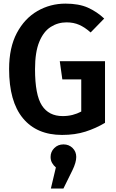

<svg xmlns="http://www.w3.org/2000/svg" viewBox="-20 -745 655 1082"><path d="M329.7 15.4Q187.2 15.4 109.2 -78.7Q31.3 -172.8 31.3 -355.9Q31.3 -476.9 74.9 -559Q118.5 -641 190.8 -682.8Q263.1 -724.6 349.2 -724.6Q424.1 -724.6 474.9 -702.1Q525.6 -679.5 567.2 -640.5L490.8 -562.1Q458.5 -590.8 426.7 -604.9Q394.9 -619 354.9 -619Q306.2 -619 265.6 -593.1Q225.1 -567.2 201.3 -509.2Q177.4 -451.3 177.4 -354.9Q177.4 -210.3 216.2 -150.5Q254.9 -90.8 333.3 -90.8Q362.6 -90.8 388.7 -97.4Q414.9 -104.1 437.9 -116.4V-297.4H331.3L316.9 -400H571.8V-52.8Q520.5 -22.1 461.8 -3.3Q403.1 15.4 329.7 15.4ZM337.9 68.7Q368.2 68.7 389 89Q409.7 109.2 409.7 139.5Q409.7 170.3 388.2 214.4L337.4 317.4H266.7L294.9 198.5Q282.1 188.2 273.6 173.3Q265.1 158.5 265.1 139.5Q265.1 110.3 285.9 89.5Q306.7 68.7 337.9 68.7Z"/></svg>

Font: Fira Code SemiBold
Style: Regular
Weight: 600
Designer: Carrois Corporate, Edenspiekermann AG, Nikita Prokopov
Foundry: Carrois Corporate, Edenspiekermann AG, Nikita Prokopov
Version: Version 6.002